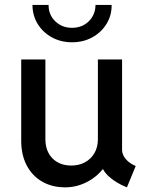

<svg xmlns="http://www.w3.org/2000/svg" viewBox="-20 -764 602 791"><path d="M249 7.8Q193.8 7.8 153.1 -16.1Q112.3 -40 89.8 -83Q67.4 -126 67.4 -184.1V-519H167V-190.9Q167 -142.1 195.3 -112.5Q223.6 -83 271 -82Q304.7 -81.5 329.8 -95.2Q355 -108.9 369.1 -133.3Q383.3 -157.7 383.3 -190.9V-519H482.9V-146.5Q482.9 -127 498 -108.9Q513.2 -90.8 539.1 -80.1L502.9 7.8Q459.5 -9.3 429.7 -35.9Q399.9 -62.5 399.4 -87.9L432.1 -66.4H375L424.3 -99.1Q397.5 -48.8 349.6 -20.5Q301.8 7.8 249 7.8ZM276.4 -589.8Q231 -589.8 193.8 -610.1Q156.7 -630.4 135.3 -665.3Q113.8 -700.2 113.8 -743.7H180.2Q179.7 -703.6 207.5 -676.5Q235.4 -649.4 276.4 -649.4Q318.8 -649.4 345.9 -676.5Q373 -703.6 373.5 -743.7H439.9Q440.4 -700.2 418.7 -665.3Q397 -630.4 360.1 -610.1Q323.2 -589.8 276.4 -589.8Z"/></svg>

Font: Reddit Mono Medium
Style: Regular
Weight: 500
Monospace: yes
Designer: Stephen Hutchings
Foundry: Reddit
Version: Version 1.014